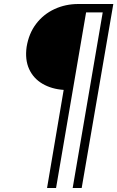

<svg xmlns="http://www.w3.org/2000/svg" viewBox="-20 -720 586 959"><path d="M298 -271 215 219H260L410 -658H493L343 219H388L546 -700H371Q307 -700 252 -674.5Q197 -649 160.5 -601Q124 -553 113 -486Q104 -422 125.5 -375Q147 -328 192.5 -301.5Q238 -275 298 -271Z"/></svg>

Font: Jost Light
Style: Italic
Weight: 300
Italic angle: -5°
Version: Version 3.710